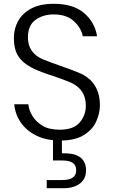

<svg xmlns="http://www.w3.org/2000/svg" viewBox="-20 -733 598 1011"><path d="M53 0ZM53 0ZM297 7Q224 7 171.5 -19Q119 -45 89.5 -88Q60 -131 55 -184H129Q132 -155 149.5 -124.5Q167 -94 202 -72Q237 -50 294 -50Q367 -50 399.5 -88Q432 -126 432 -177Q432 -263 351 -299Q315 -314 260 -333Q193 -353 146.5 -377Q100 -401 76.5 -437Q53 -473 53 -533Q53 -582 75.5 -622.5Q98 -663 144.5 -688Q191 -713 263 -713Q366 -713 423 -664Q480 -615 491 -542H416Q407 -587 368.5 -622Q330 -657 263 -657Q206 -657 166.5 -628Q127 -599 127 -536Q127 -454 207 -420Q245 -405 296 -387Q358 -366 407 -345Q506 -297 506 -179Q506 -136 486.5 -93Q467 -50 421 -21.5Q375 7 297 7ZM316 258H226V215H308Q381 215 381 165V162Q381 112 308 112H259V-7H306V74Q338 74 359 77.5Q380 81 399 93Q433 116 433 163Q433 210 400 234Q367 258 316 258Z"/></svg>

Font: Ulagadi Sans Light
Style: Regular
Weight: 300
Designer: Ninad Kale (Devanagari), Jonny Pinhorn (Latin)
Foundry: Indian Type Foundry
Version: Version 3.01;March 29, 2020;FontCreator 12.0.0.2522 64-bit; 